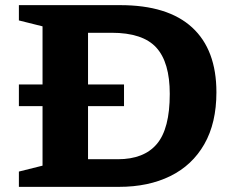

<svg xmlns="http://www.w3.org/2000/svg" viewBox="-20 -727 917 747"><path d="M53.5 0V-59.5L145.5 -82.5V-314H53.5V-398.5H145.5V-624.5L53.5 -647.5V-707H447.5Q633 -707 727.5 -620.2Q822 -533.5 822 -368Q822 -248.5 775 -166.2Q728 -84 642.8 -42Q557.5 0 443 0ZM640.5 -361.5Q640.5 -484.5 588 -542Q535.5 -599.5 414 -599.5H322.5V-398.5H462.5V-314H322.5V-107.5H438.5Q540 -107.5 590.2 -166.8Q640.5 -226 640.5 -361.5Z"/></svg>

Font: Newsreader Caption SemiBold
Style: Regular
Weight: 600
Designer: Hugues Gentile
Foundry: Production Type
Version: Version 1.001